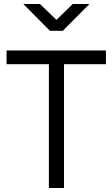

<svg xmlns="http://www.w3.org/2000/svg" viewBox="-20 -946 566 966"><path d="M13 0ZM226 -623H13V-692H513V-623H302V0H226ZM97 -926H181L264 -846L346 -926H430L296 -791H231Z"/></svg>

Font: Cairo
Style: Regular
Weight: 400
Designer: Mohamed Gaber, the designers of Titillium
Foundry: Kief Type Foundry
Version: Version 2.009; ttfautohint (v1.5.33-1714) -l 8 -r 50 -G 200 